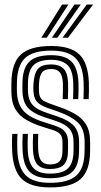

<svg xmlns="http://www.w3.org/2000/svg" viewBox="-20 -810 443 839"><path d="M198.2 9Q113.7 9 75.2 -28.2Q36.8 -65.5 33 -151.9Q32.3 -169.6 32.3 -189.7Q32.3 -209.7 33.8 -224.9H56.5Q55.3 -210.5 55.2 -190.8Q55 -171.1 55.7 -153.2Q59.1 -77.1 92.2 -44.1Q125.3 -11.1 198.2 -11.1Q279.2 -11.1 314.1 -43.2Q349 -75.4 349.5 -148.7Q349.7 -155.6 349.8 -162.3Q349.8 -169 349.8 -175.9Q349.7 -182.7 349.7 -189.5Q349.7 -246.9 319.8 -274.9Q289.8 -302.9 236.3 -321.4L190.6 -337.3Q165.1 -346.3 151.7 -356.2Q138.3 -366.1 133 -378.7Q127.7 -391.3 126.4 -408.3Q125.5 -416.3 125.6 -426Q125.8 -435.6 126.4 -445.3Q129.4 -489.9 146 -509.2Q162.5 -528.5 203.8 -528.5Q238 -528.5 256.8 -511.1Q275.6 -493.7 277.5 -446.5Q278 -435.1 277.7 -416.4Q277.4 -397.7 276.7 -376.9H253.9Q254.6 -396.7 254.9 -414.6Q255.3 -432.5 254.8 -445.4Q253.4 -479.3 241.4 -493.8Q229.4 -508.4 203.8 -508.4Q175.4 -508.4 163.9 -493.8Q152.3 -479.2 150.5 -445.3Q150 -435 150 -426.3Q150 -417.5 150.5 -408.3Q151.7 -391.8 157.4 -382.6Q163.1 -373.3 173.4 -367.9Q183.6 -362.6 197.7 -357.3L242.2 -341.5Q280.2 -328.2 309.9 -310.7Q339.7 -293.3 356.8 -264.8Q373.9 -236.4 373.9 -189.5Q373.9 -182.3 373.9 -175.6Q374 -169 373.9 -162.3Q373.9 -155.7 373.7 -148.6Q373 -65.1 332.8 -28Q292.6 9 198.2 9ZM198.2 -31.2Q136.5 -31.2 108.9 -60.1Q81.4 -88.9 78.5 -154.1Q78 -169.5 78 -188.8Q78 -208.2 79.2 -224.9H102Q100.9 -208.2 100.8 -189Q100.8 -169.8 101.2 -155.3Q103.6 -99.7 126.2 -75.5Q148.8 -51.3 198.2 -51.3Q253.8 -51.3 277.3 -74.5Q300.7 -97.6 301.2 -148.8Q301.5 -159.8 301.5 -169.5Q301.4 -179.2 301.4 -189.5Q301.4 -226.8 283.1 -247.4Q264.7 -268 224.7 -281.3L176.8 -297.1Q142 -308.6 120.9 -322.9Q99.7 -337.1 89.7 -357.5Q79.6 -378 78.1 -408.2Q77.7 -418.4 77.8 -427.6Q78 -436.8 78.1 -445.4Q78.4 -511.1 107.4 -539.9Q136.4 -568.8 203.8 -568.8Q264.6 -568.8 292.3 -541.1Q320 -513.4 322.8 -449.3Q323.3 -434.5 323.2 -417Q323.1 -399.5 322 -376.9H299.2Q300.2 -398.9 300.4 -415.7Q300.7 -432.5 300 -448.9Q297.7 -505.4 273.6 -527Q249.5 -548.7 203.8 -548.7Q149.5 -548.7 126 -524.5Q102.5 -500.4 102.2 -445.4Q102.1 -436.3 102 -427.1Q101.8 -417.9 102.2 -408.2Q103.8 -383.2 112.3 -366.5Q120.8 -349.7 138.2 -338.2Q155.5 -326.7 183.7 -317.2L230.6 -301.3Q279.6 -284.9 302.6 -260.3Q325.6 -235.7 325.6 -189.5Q325.6 -179.2 325.6 -169.1Q325.6 -158.9 325.4 -148.8Q324.8 -86.4 295.7 -58.8Q266.6 -31.2 198.2 -31.2ZM198.2 -71.5Q160.9 -71.5 143.4 -91.1Q125.9 -110.7 123.9 -156.4Q123.5 -170.1 123.5 -188.6Q123.5 -207.1 124.6 -224.9H147.3Q146.3 -208.6 146.2 -190.7Q146.2 -172.7 146.7 -158.1Q148.2 -122.4 160.2 -107Q172.3 -91.6 198.2 -91.6Q227.8 -91.6 240.1 -105.3Q252.5 -119.1 252.9 -148.9Q253.2 -159.7 253.2 -169.4Q253.1 -179.2 253.1 -189.5Q253.1 -213 242.5 -224Q231.9 -235 213 -241.1L162.7 -257Q125 -269 95 -286.2Q65.1 -303.3 47.6 -332.3Q30.1 -361.3 29.7 -408.1Q29.6 -418.7 29.6 -428.2Q29.7 -437.6 29.7 -445.5Q30.1 -532.8 70.3 -570.9Q110.5 -609 203.8 -609Q288.2 -609 326.4 -572.4Q364.5 -535.8 368.3 -451.1Q369 -434.3 368.7 -414.6Q368.3 -394.9 367.5 -376.9H344.7Q345.4 -393 345.8 -413.1Q346.2 -433.3 345.5 -449.9Q342.2 -524.4 309.3 -556.7Q276.4 -588.9 203.8 -588.9Q123.5 -588.9 88.8 -555.5Q54.2 -522 53.9 -445.5Q53.8 -436.3 53.7 -427.1Q53.5 -417.9 53.9 -408.1Q55.5 -371 68.2 -346.5Q80.9 -321.9 106.1 -305.7Q131.2 -289.5 169.6 -277L218.9 -261.2Q252.1 -250.4 264.7 -233.5Q277.3 -216.7 277.3 -189.5Q277.3 -182.9 277.3 -176.3Q277.3 -169.7 277.3 -163.1Q277.3 -156.4 277.1 -148.9Q276.6 -108 258.5 -89.7Q240.4 -71.5 198.2 -71.5ZM160.4 -645 251.3 -790.3H279.1L184.3 -645ZM253.2 -645 359.2 -790.3H386.9L277.1 -645ZM206.8 -645 305.2 -790.3H333L230.6 -645Z"/></svg>

Font: Big Shoulders Inline Display SC Thin
Style: Regular
Weight: 100
Designer: Patric King
Foundry: XO Type Co
Version: Version 2.002